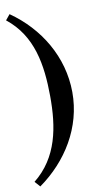

<svg xmlns="http://www.w3.org/2000/svg" viewBox="-95 -800 476 938"><g transform="rotate(-10 143.0 -330.5)"><path d="M2 70 26 97C165 -2 261 -155 260 -330C259 -505 165 -660 24 -758L2 -731C126 -633 149 -485 150 -330C151 -176 126 -29 2 70Z"/></g></svg>

Font: Sprat Condensed Black
Style: Regular
Weight: 900
Designer: Ethan Nakache
Foundry: Collletttivo
Version: Version 2.000;Glyphs 3.2 (3217)